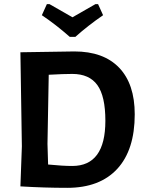

<svg xmlns="http://www.w3.org/2000/svg" viewBox="-20 -895 695 922"><path d="M451 -875 475 -822Q401 -771 342 -718H315Q248 -777 181 -822L205 -875H218Q315 -820 328 -812Q341 -820 438 -875ZM337 -648Q477 -648 552 -570Q627 -492 627 -346Q627 -175 543 -84Q459 7 303 7Q193 7 78 0L85 -192L78 -644ZM208 -204 211 -105Q281 -98 327 -98Q486 -98 486 -315Q486 -433 447.5 -486.5Q409 -540 327 -540Q286 -540 214 -536Z"/></svg>

Font: Alegreya Sans
Style: Bold
Weight: 700
Designer: Juan Pablo del Peral
Foundry: Huerta Tipografica
Version: Version 2.007